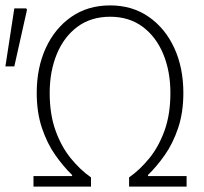

<svg xmlns="http://www.w3.org/2000/svg" viewBox="-38 -691 757 711"><path d="M86 0V-39H229V-43Q197 -74 167 -116.5Q137 -159 117.5 -216.5Q98 -274 98 -347Q98 -440 131.5 -513Q165 -586 226 -628.5Q287 -671 370 -671Q452 -671 513 -628.5Q574 -586 607.5 -513Q641 -440 641 -347Q641 -274 621.5 -216.5Q602 -159 572 -116.5Q542 -74 510 -43V-39H653V0H440V-34Q480 -62 515 -105Q550 -148 571.5 -208Q593 -268 593 -347Q593 -427 566.5 -491Q540 -555 490 -592Q440 -629 370 -629Q299 -629 249 -592Q199 -555 172.5 -491Q146 -427 146 -347Q146 -268 167.5 -208Q189 -148 224 -105Q259 -62 299 -34V0ZM-18 -445 15 -660H59L62 -655L15 -445Z"/></svg>

Font: Source Sans 3 Light
Style: Regular
Weight: 300
Designer: Paul D. Hunt
Foundry: Adobe
Version: Version 3.052;hotconv 1.1.0;makeotfexe 2.6.0